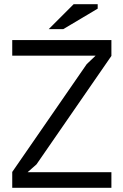

<svg xmlns="http://www.w3.org/2000/svg" viewBox="-20 -890 585 910"><path d="M38 -75 391 -586 433 -626H38V-700H508V-625L153 -111L111 -74H508V0H38ZM329 -870H443V-849L280 -752H211Z"/></svg>

Font: PTSans
Style: Regular
Weight: 400
Designer: A.Korolkova, O.Umpeleva, V.Yefimov
Foundry: ParaType Ltd
Version: Version 2.003W OFL